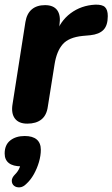

<svg xmlns="http://www.w3.org/2000/svg" viewBox="-22 -521 482 823"><path d="M95 9Q58 9 41.5 -13.5Q25 -36 32 -76L87 -427Q93 -463 114.5 -481Q136 -499 171 -499Q207 -499 223 -477.5Q239 -456 233 -415L225 -371H216Q235 -430 280.5 -464Q326 -498 386 -501Q416 -502 428 -490.5Q440 -479 440 -452Q440 -412 421.5 -393Q403 -374 365 -370L332 -367Q273 -361 247 -331.5Q221 -302 212 -246L183 -64Q178 -27 155.5 -9Q133 9 95 9ZM90 268Q77 281 62.5 282Q48 283 38.5 275.5Q29 268 28.5 254.5Q28 241 43 226Q56 213 62 197.5Q68 182 70 167L69 192Q34 192 16 178Q-2 164 -2 137Q-2 100 22 81Q46 62 84 62Q118 62 135.5 77Q153 92 153 121Q153 146 145 173.5Q137 201 123 226Q109 251 90 268Z"/></svg>

Font: Nunito ExtraLight ExtraBold
Style: Italic
Weight: 800
Italic angle: -9°
Version: Version 3.602